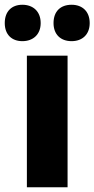

<svg xmlns="http://www.w3.org/2000/svg" viewBox="-57 -787 397 807"><path d="M-37 -690C-37 -641 -7 -614 37 -614C82 -614 114 -642 114 -690C114 -739 82 -767 37 -767C-7 -767 -37 -740 -37 -690ZM168 -690C168 -642 198 -614 244 -614C289 -614 320 -642 320 -690C320 -739 289 -767 244 -767C198 -767 168 -740 168 -690ZM227 0V-553H56V0Z"/></svg>

Font: Noto Sans Condensed Black
Style: Regular
Weight: 900
Width: 3
Designer: Monotype Design Team
Foundry: Monotype Imaging Inc.
Version: Version 2.013